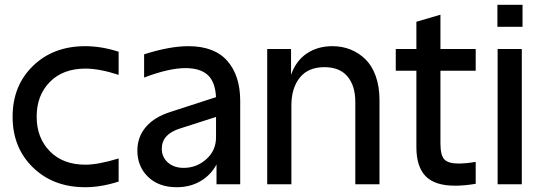

<svg xmlns="http://www.w3.org/2000/svg" viewBox="-20 -763 2238 795"><path d="M471.2 -453.1Q391.1 -479 334 -479Q240.7 -479 186.3 -423.6Q131.8 -368.2 131.8 -279.8Q131.8 -192.4 186.3 -136.7Q240.7 -81.1 334 -81.1Q386.7 -81.1 471.2 -106.9V-11.2Q398.4 12.2 333 12.2Q200.7 12.2 116.5 -69.6Q32.2 -151.4 32.2 -279.8Q32.2 -408.2 116.5 -490Q200.7 -571.8 333 -571.8Q399.9 -571.8 471.2 -548.8Z M548.8 -139.2Q548.8 -196.3 584.2 -237.5Q619.6 -278.8 686.5 -299.8L874.5 -360.8Q871.1 -424.3 840.1 -452.6Q809.1 -481 747.6 -481Q679.7 -481 576.7 -441.9V-538.1Q682.6 -571.8 759.8 -571.8Q867.7 -571.8 921.1 -511Q974.6 -450.2 974.6 -345.2V0H876.5V-82Q853 -38.1 810.1 -12.9Q767.1 12.2 711.9 12.2Q637.2 12.2 593 -30.8Q548.8 -73.7 548.8 -139.2ZM649.9 -147Q649.9 -112.8 675 -90.3Q700.2 -67.9 740.7 -67.9Q793.9 -67.9 834.2 -103.8Q874.5 -139.6 874.5 -194.8V-278.8L725.6 -231Q649.9 -207.5 649.9 -147Z M1086.4 -560.1H1185.1V-453.1Q1205.6 -511.7 1250.5 -541.7Q1295.4 -571.8 1356.4 -571.8Q1397 -571.8 1431.6 -557.9Q1466.3 -543.9 1493.4 -517.3Q1520.5 -490.7 1535.9 -447.5Q1551.3 -404.3 1551.3 -349.1V0H1451.2V-340.8Q1451.2 -407.7 1418.9 -446.3Q1386.7 -484.9 1323.2 -484.9Q1255.9 -484.9 1221.2 -441.4Q1186.5 -397.9 1186.5 -326.2V0H1086.4Z M1863.8 5.9Q1780.8 5.9 1742.4 -33.4Q1704.1 -72.8 1704.1 -153.8V-470.2H1618.7V-560.1H1704.1V-672.9L1803.7 -702.1V-560.1H1949.7V-470.2H1803.7V-168.9Q1803.7 -119.6 1820.1 -102.8Q1836.4 -85.9 1877.9 -85.9Q1911.1 -85.9 1949.7 -92.8V-2Q1903.8 5.9 1863.8 5.9Z M2040.5 -560.1H2140.6V0H2040.5ZM2039.6 -651.9V-743.2H2143.6V-651.9Z"/></svg>

Font: TASA Explorer Medium
Style: Regular
Weight: 500
Designer: Weizhong Zhang
Foundry: Local Remote
Version: Version 1.000;Glyphs 3.1.2 (3151)